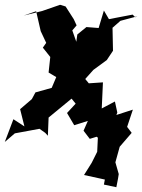

<svg xmlns="http://www.w3.org/2000/svg" viewBox="-23 -572 594 802"><path d="M305 -371 279 -445 297 -466 285 -492 251 -545 228 -552 153 -526 76 -507 128 -525 147 -442 170 -393 156 -373 187 -334 180 -269 212 -250 193 -205 125 -186 110 -158 61 -116 79 -44 33 -74 -3 21 39 -15 142 -34 166 -17 177 -5 180 -81 276 -160 293 -139 257 -100 287 -49 344 -67 326 -26 352 8 404 -8 465 21 443 -38 467 -102 457 -148 402 -119 407 -228 348 -224 333 -242 367 -280 423 -321 449 -360 447 -456 480 -485 551 -504 542 -500 531 -511 432 -492 411 -528 389 -455 338 -459 300 -428 287 -336ZM473 155 459 106 477 41 527 -17 508 -42 532 -114 436 -83 442 -127 396 -106 335 -35 395 10 386 -1 383 62 360 108 328 159 415 178 411 199 463 210 470 174Z"/></svg>

Font: Asimov Aggro
Style: CondIt
Weight: 500
Designer: Google
Version: Version 2.000980; 2014